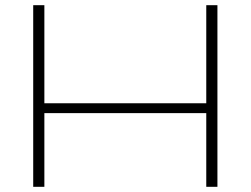

<svg xmlns="http://www.w3.org/2000/svg" viewBox="-20 -720 966 740"><path d="M108 0V-700H151V-322H775V-700H818V0H775V-284H151V0Z"/></svg>

Font: Georama Expanded ExtraLight
Style: Regular
Weight: 250
Width: 7
Designer: Jean-Baptiste Levee
Foundry: Production Type
Version: Version 1.001